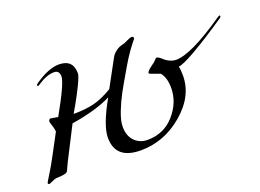

<svg xmlns="http://www.w3.org/2000/svg" viewBox="-77 -626 1105 815"><g transform="rotate(-20 475.5 -218.5)"><path d="M326 -84Q326 -139 386 -245Q319 -211 206 -193Q200 -180 162 -107Q124 -34 114 -10Q111 -5 103 -2.5Q95 0 79.5 1Q64 2 62 2Q54 3 41.5 9Q29 15 26 15Q20 15 20 10Q20 8 25 -0.5Q30 -9 40 -25Q50 -41 58 -55Q62 -61 128 -185Q126 -201 121 -215.5Q116 -230 116 -234Q116 -237 119 -241Q122 -245 123 -245Q126 -245 138.5 -242.5Q151 -240 158 -239Q230 -367 230 -396Q230 -424 206 -424Q173 -424 134 -398Q125 -392 124 -392Q120 -392 120 -396Q120 -400 126 -404Q190 -448 236 -448Q300 -448 300 -385Q300 -373 281 -334Q262 -295 243 -262L224 -229Q276 -229 314.5 -238Q353 -247 402 -276L465 -392Q473 -408 485 -417.5Q497 -427 504.5 -430Q512 -433 528 -437Q533 -439 547 -445.5Q561 -452 565 -452Q575 -452 575 -445Q575 -441 567.5 -432.5Q560 -424 542 -399Q524 -374 505 -341Q465 -273 448 -241.5Q431 -210 416 -171.5Q401 -133 401 -106Q401 -65 424 -41.5Q447 -18 482 -18Q556 -18 603.5 -72Q651 -126 651 -192Q651 -238 630 -263Q582 -279 582 -282Q582 -287 588 -293.5Q594 -300 606 -308.5Q618 -317 620 -319Q623 -322 625.5 -324.5Q628 -327 629 -328Q630 -329 631 -330.5Q632 -332 633 -332.5Q634 -333 634.5 -333Q635 -333 637 -333Q641 -333 647 -329Q653 -325 660 -318.5Q667 -312 669 -311Q691 -296 712 -296Q780 -296 937 -404Q946 -410 947 -410Q951 -410 951 -406Q951 -402 945 -398Q752 -268 712 -265Q716 -249 716 -224Q716 -131 631 -58.5Q546 14 440 14Q326 14 326 -84Z"/></g></svg>

Font: Miama Nueva
Style: Medium
Weight: 400
Italic angle: -28°
Version: Version 1.0